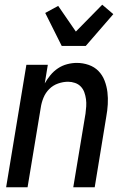

<svg xmlns="http://www.w3.org/2000/svg" viewBox="-20 -795 540 815"><path d="M6 0 92 -520H183L170 -441Q180 -459 194 -476Q208 -493 226 -505Q244 -517 265 -522.5Q286 -528 306 -528Q332 -528 356.5 -519.5Q381 -511 398 -493.5Q415 -476 424 -452.5Q433 -429 436 -404Q439 -379 437.5 -352.5Q436 -326 431 -299L382 0H291L343 -313Q345 -328 346 -343.5Q347 -359 345 -374Q343 -389 338 -403Q333 -417 323 -427.5Q313 -438 298.5 -443Q284 -448 269 -448Q248 -448 226.5 -440.5Q205 -433 189 -417Q173 -401 164.5 -380Q156 -359 153 -338L97 0ZM242 -600 172 -740 227 -770 302 -661 414 -775 461 -735 344 -600Z"/></svg>

Font: Iosevka Term Curly Medium
Style: Italic
Weight: 500
Italic angle: -9°
Designer: Belleve Invis
Foundry: Belleve Invis
Version: Version 32.3.0